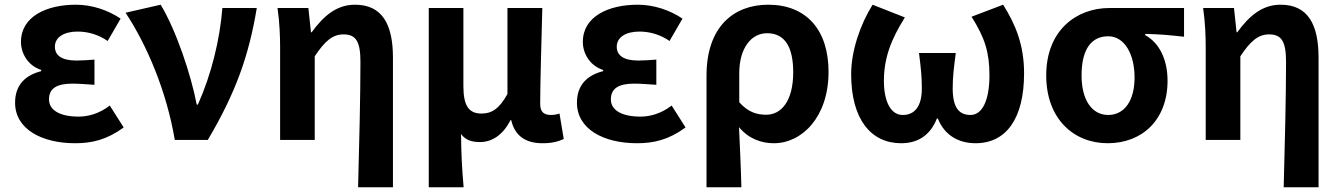

<svg xmlns="http://www.w3.org/2000/svg" viewBox="-20 -594 5690 815"><path d="M299 14C371 14 434 -1 505 -53L446 -146C401 -111 353 -99 314 -99C233 -99 188 -127 188 -172C188 -218 220 -239 287 -239C317 -239 349 -236 381 -234V-341C355 -339 328 -337 305 -337C243 -337 213 -358 213 -396C213 -436 252 -460 309 -460C354 -460 398 -447 437 -420L492 -515C437 -552 369 -574 302 -574C179 -574 69 -525 69 -416C69 -369 97 -316 155 -297V-292C89 -275 44 -235 44 -158C44 -46 157 14 299 14Z M722 0H862C983 -204 1037 -362 1070 -560H924C913 -425 878 -280 820 -150H815C791 -277 727 -467 662 -574L513 -540C604 -402 687 -207 722 0Z M1500 201H1648V-349C1648 -490 1603 -574 1487 -574C1409 -574 1354 -527 1303 -457H1300L1289 -560H1158C1167 -499 1169 -437 1169 -393V0H1316V-355C1359 -420 1392 -448 1438 -448C1491 -448 1510 -418 1510 -331C1510 -193 1505 24 1500 201Z M1800 201H1948C1941 120 1938 66 1937 -25C1958 3 1986 9 2018 9C2070 9 2116 -23 2147 -84H2150C2165 -19 2209 14 2283 14C2326 14 2351 6 2373 -4L2355 -112C2343 -108 2330 -106 2320 -106C2290 -106 2273 -117 2273 -153C2273 -257 2279 -424 2282 -560H2134V-195C2099 -131 2066 -112 2024 -112C1970 -112 1947 -145 1947 -229V-560H1800Z M2684 14C2756 14 2819 -1 2890 -53L2831 -146C2786 -111 2738 -99 2699 -99C2618 -99 2573 -127 2573 -172C2573 -218 2605 -239 2672 -239C2702 -239 2734 -236 2766 -234V-341C2740 -339 2713 -337 2690 -337C2628 -337 2598 -358 2598 -396C2598 -436 2637 -460 2694 -460C2739 -460 2783 -447 2822 -420L2877 -515C2822 -552 2754 -574 2687 -574C2564 -574 2454 -525 2454 -416C2454 -369 2482 -316 2540 -297V-292C2474 -275 2429 -235 2429 -158C2429 -46 2542 14 2684 14Z M2979 201H3127C3125 114 3121 37 3117 -54C3160 -3 3214 14 3265 14C3384 14 3497 -97 3497 -289C3497 -468 3402 -574 3241 -574C3093 -574 2979 -479 2979 -273ZM3233 -107C3195 -107 3157 -116 3118 -160V-283C3118 -390 3169 -453 3236 -453C3312 -453 3347 -394 3347 -287C3347 -165 3296 -107 3233 -107Z M3805 14C3871 14 3927 -15 3957 -91H3961C3991 -15 4055 14 4121 14C4252 14 4327 -92 4327 -283C4327 -403 4291 -490 4238 -574L4104 -523C4161 -433 4180 -371 4180 -274C4180 -163 4147 -106 4100 -106C4053 -106 4024 -134 4024 -219C4024 -270 4029 -305 4037 -369H3881C3889 -305 3893 -270 3893 -219C3893 -140 3861 -106 3812 -106C3761 -106 3732 -163 3732 -251C3732 -350 3764 -429 3821 -520L3684 -574C3632 -491 3593 -379 3593 -279C3593 -88 3677 14 3805 14Z M4682 14C4829 14 4936 -86 4936 -251C4936 -342 4901 -412 4841 -445V-450C4901 -449 4944 -445 5006 -438V-560H4689C4551 -560 4421 -467 4421 -274C4421 -88 4539 14 4682 14ZM4684 -106C4616 -106 4571 -168 4571 -274C4571 -391 4617 -440 4684 -440C4756 -440 4796 -360 4796 -265C4796 -165 4752 -106 4684 -106Z M5429 201H5577V-349C5577 -490 5532 -574 5416 -574C5338 -574 5283 -527 5232 -457H5229L5218 -560H5087C5096 -499 5098 -437 5098 -393V0H5245V-355C5288 -420 5321 -448 5367 -448C5420 -448 5439 -418 5439 -331C5439 -193 5434 24 5429 201Z"/></svg>

Font: Noto Sans JP
Style: Bold
Weight: 700
Designer: Ryoko NISHIZUKA  (kana, bopomofo & ideographs); Paul D. Hunt (Latin, Greek & Cyrillic); Sandoll Communications , Soo-you
Foundry: Adobe
Version: Version 2.002;hotconv 1.0.116;makeotfexe 2.5.65601